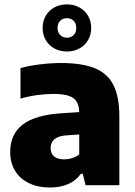

<svg xmlns="http://www.w3.org/2000/svg" viewBox="-20 -845 614 876"><path d="M524.5 -314V0H370.5L357.5 -52H349Q326 -20 290 -4.8Q254 10.5 208.5 10.5Q152 10.5 110.8 -10Q69.5 -30.5 48 -67Q26.5 -103.5 26.5 -151.5Q26.5 -232.5 83.8 -276.8Q141 -321 264.5 -328.5L341.5 -333.5Q340.5 -364.5 328.8 -382.5Q317 -400.5 291.8 -408.5Q266.5 -416.5 222.5 -416.5Q189 -416.5 148.8 -411Q108.5 -405.5 73.5 -395V-534.5Q114.5 -545.5 163.8 -551.5Q213 -557.5 257.5 -557.5Q353.5 -557.5 411.5 -534.2Q469.5 -511 497 -458Q524.5 -405 524.5 -314ZM341.5 -141V-231.5L284.5 -227.5Q246.5 -225 228.8 -210.2Q211 -195.5 211 -169.5Q211 -144.5 226.8 -131.2Q242.5 -118 272 -118Q290.5 -118 308.5 -123.5Q326.5 -129 341.5 -141ZM174.5 -717.5Q174.5 -748.5 188.8 -773Q203 -797.5 228.2 -811.2Q253.5 -825 285.5 -825Q317 -825 342.2 -811.2Q367.5 -797.5 381.8 -773Q396 -748.5 396 -717.5Q396 -686.5 381.8 -662Q367.5 -637.5 342.2 -623.8Q317 -610 285.5 -610Q253.5 -610 228.2 -623.8Q203 -637.5 188.8 -662Q174.5 -686.5 174.5 -717.5ZM328 -717.5Q328 -738 316.2 -750Q304.5 -762 285.5 -762Q266 -762 254.2 -750Q242.5 -738 242.5 -717.5Q242.5 -697.5 254.5 -685.2Q266.5 -673 285.5 -673Q304.5 -673 316.2 -685.2Q328 -697.5 328 -717.5Z"/></svg>

Font: Encode Sans ExtraBold
Style: Regular
Weight: 800
Designer: Multiple Designers
Foundry: Impallari Type
Version: Version 2.000